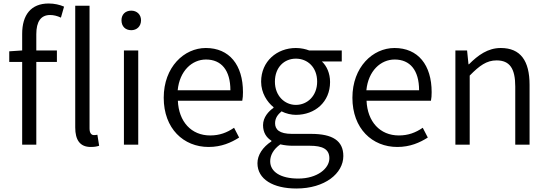

<svg xmlns="http://www.w3.org/2000/svg" viewBox="-20 -829 3140 1100"><path d="M500 13C523 13 536 10 548 6L538 -57C527 -55 522 -55 518 -55C504 -55 493 -66 493 -93V-796H411V-99C411 -27 438 13 500 13ZM33 -474H107V0H188V-474H306V-540H188V-633C188 -705 214 -743 267 -743C287 -743 308 -738 329 -728L347 -791C322 -802 291 -809 259 -809C157 -809 107 -743 107 -635V-540L33 -535Z M690 0H772V-540H690ZM732 -656C764 -656 788 -678 788 -713C788 -746 764 -768 732 -768C698 -768 676 -746 676 -713C676 -678 698 -656 732 -656Z M1175 13C1249 13 1304 -12 1350 -41L1321 -97C1280 -69 1238 -53 1184 -53C1076 -53 1004 -132 999 -252H1368C1371 -266 1372 -283 1372 -301C1372 -457 1294 -554 1159 -554C1035 -554 918 -445 918 -269C918 -92 1032 13 1175 13ZM998 -312C1009 -423 1080 -488 1160 -488C1248 -488 1300 -427 1300 -312Z M1678 251C1842 251 1947 164 1947 65C1947 -23 1885 -62 1762 -62H1653C1579 -62 1556 -88 1556 -123C1556 -154 1573 -174 1593 -191C1618 -178 1649 -171 1675 -171C1785 -171 1871 -245 1871 -359C1871 -409 1852 -451 1824 -477H1938V-540H1751C1733 -547 1706 -554 1675 -554C1567 -554 1476 -478 1476 -361C1476 -296 1511 -244 1547 -215V-211C1519 -192 1487 -157 1487 -112C1487 -69 1507 -40 1535 -23V-19C1485 14 1455 59 1455 106C1455 198 1545 251 1678 251ZM1675 -228C1611 -228 1555 -280 1555 -361C1555 -444 1609 -493 1675 -493C1742 -493 1797 -444 1797 -361C1797 -280 1741 -228 1675 -228ZM1689 194C1587 194 1528 155 1528 95C1528 62 1545 27 1586 -2C1611 4 1637 6 1655 6H1754C1828 6 1867 25 1867 78C1867 136 1798 194 1689 194Z M2256 13C2330 13 2385 -12 2431 -41L2402 -97C2361 -69 2319 -53 2265 -53C2157 -53 2085 -132 2080 -252H2449C2452 -266 2453 -283 2453 -301C2453 -457 2375 -554 2240 -554C2116 -554 1999 -445 1999 -269C1999 -92 2113 13 2256 13ZM2079 -312C2090 -423 2161 -488 2241 -488C2329 -488 2381 -427 2381 -312Z M2589 0H2671V-396C2727 -453 2768 -483 2825 -483C2900 -483 2932 -437 2932 -333V0H3014V-343C3014 -481 2962 -554 2849 -554C2775 -554 2719 -513 2667 -461H2664L2656 -540H2589Z"/></svg>

Font: Noto Sans HK DemiLight
Style: Regular
Weight: 350
Designer: Ryoko NISHIZUKA 西塚涼子 (kana, bopomofo & ideographs); Paul D. Hunt (Latin, Greek & Cyrillic); Sandoll Communications 산돌커뮤니
Foundry: Adobe
Version: Version 2.004;hotconv 1.0.118;makeotfexe 2.5.65603